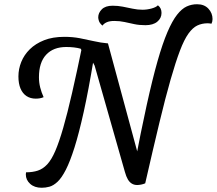

<svg xmlns="http://www.w3.org/2000/svg" viewBox="-20 -865 1024 907"><path d="M666 1 614 -78Q646 -246 673 -368.5Q700 -491 724 -575.5Q748 -660 771 -713.5Q794 -767 816.5 -795.5Q839 -824 862 -834.5Q885 -845 911 -845Q945 -845 964.5 -824Q984 -803 984 -775Q984 -763 979 -753Q969 -755 961 -755Q934 -755 912 -744.5Q890 -734 870 -706Q850 -678 830 -625.5Q810 -573 786 -489.5Q762 -406 733 -285.5Q704 -165 666 1ZM177 22Q143 22 122.5 3.5Q102 -15 102 -41Q102 -47 103 -51Q134 -51 158.5 -59Q183 -67 203 -88.5Q223 -110 241 -151.5Q259 -193 278.5 -260.5Q298 -328 320.5 -426Q343 -524 371 -660L422 -583Q398 -438 375.5 -336.5Q353 -235 332 -168.5Q311 -102 291 -63Q271 -24 251.5 -6Q232 12 213.5 17Q195 22 177 22ZM149 -399Q124 -399 105.5 -411Q87 -423 77 -446.5Q67 -470 67 -504Q67 -539 80.5 -572.5Q94 -606 121 -632.5Q148 -659 188.5 -675Q229 -691 284 -691Q323 -691 357 -684.5Q391 -678 423.5 -670.5Q456 -663 490 -660L441 -616L366 -626L361 -635Q332 -643 293 -643Q232 -643 198 -606.5Q164 -570 164 -500Q164 -475 170 -451.5Q176 -428 186 -406Q177 -402 167.5 -400.5Q158 -399 149 -399ZM628 9Q614 9 603 2.5Q592 -4 584 -17.5Q576 -31 570 -53L427 -555L371 -660H490L633 -132L666 1Q657 5 646.5 7Q636 9 628 9ZM667 -746Q638 -746 614.5 -751Q591 -756 568.5 -761Q546 -766 520 -766Q498 -766 484.5 -760Q471 -754 464 -744Q451 -755 447.5 -765.5Q444 -776 444 -783Q444 -804 461 -821Q478 -838 512 -838Q537 -838 560 -833.5Q583 -829 606.5 -824Q630 -819 653 -819Q675 -819 696.5 -825Q718 -831 726 -840Q735 -833 739 -824Q743 -815 743 -804Q743 -779 723 -762.5Q703 -746 667 -746Z"/></svg>

Font: Sansita Swashed Light Light
Style: Regular
Weight: 300
Version: Version 1.003